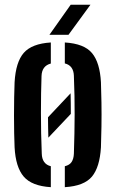

<svg xmlns="http://www.w3.org/2000/svg" viewBox="-20 -788 491 816"><path d="M42 -162Q41 -186.5 40.2 -222Q39.5 -257.5 39.5 -297Q39.5 -336.5 40.2 -373.5Q41 -410.5 42 -438.5Q47 -524.5 81.2 -563.5Q115.5 -602.5 196 -607.5V-518Q158 -508 156.5 -465Q154 -394.5 154 -307.8Q154 -221 157.5 -135.5Q158.5 -91 196 -81.5V7.5Q115 2.5 80.8 -37.5Q46.5 -77.5 42 -162ZM255.5 7.5V-81.5Q276 -86.5 284.5 -99.8Q293 -113 294 -134.5Q297 -224 297.2 -301.2Q297.5 -378.5 294 -466Q292.5 -509.5 255.5 -518.5V-607.5Q338 -602.5 371.2 -562.2Q404.5 -522 409 -438.5Q410.5 -403 411.2 -352.2Q412 -301.5 411.2 -250.5Q410.5 -199.5 409 -162Q404 -77.5 370.8 -37.5Q337.5 2.5 255.5 7.5ZM185.5 -203Q185 -224.5 184.5 -246Q184 -267.5 184 -289.5L280 -391.5Q280.5 -369 280.8 -347.5Q281 -326 281 -304ZM190 -640 280.5 -768H364.5L271 -640Z"/></svg>

Font: Big Shoulders Stencil Text
Style: Bold
Weight: 700
Designer: Patric King
Foundry: XO Type Co
Version: Version 1.000